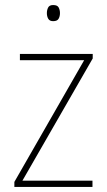

<svg xmlns="http://www.w3.org/2000/svg" viewBox="-20 -742 423 762"><path d="M347 0H37V-20L314 -503H59V-528H348V-510L69 -25H347ZM191 -722Q208 -722 213 -712Q218 -702 218 -690Q218 -677 212.5 -667.5Q207 -658 191 -658Q177 -658 171.5 -667.5Q166 -677 166 -690Q166 -702 171 -712Q176 -722 191 -722Z"/></svg>

Font: Noto Sans Myanmar SemiCondensed Thin
Style: Regular
Weight: 100
Width: 4
Designer: Monotype Design Team
Foundry: Monotype Imaging Inc.
Version: Version 2.107; ttfautohint (v1.8.4.7-5d5b)